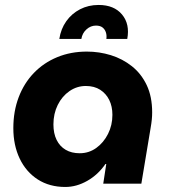

<svg xmlns="http://www.w3.org/2000/svg" viewBox="-20 -730 682 763"><path d="M239.7 13Q176.7 13 130.2 -16.8Q83.7 -46.7 58.3 -99.7Q33 -152.7 33 -220.7Q33 -287.7 54.2 -343.5Q75.3 -399.3 114.5 -440Q153.7 -480.7 207.3 -502.8Q261 -525 325.3 -525Q374.3 -525 420.7 -510.7Q467 -496.3 504.2 -466.8Q541.3 -437.3 563 -391.8Q584.7 -346.3 584.7 -283.3Q584.7 -269 583.3 -255.2Q582 -241.3 578.3 -220L541.7 0H390.3L402.3 -78.3H399Q369.7 -35.7 326.8 -11.3Q284 13 239.7 13ZM296.7 -121Q333.3 -121 362.5 -142Q391.7 -163 409.2 -197.7Q426.7 -232.3 426.7 -273.7Q426.7 -307 414.2 -332.5Q401.7 -358 378.2 -373.2Q354.7 -388.3 321 -388.3Q285.7 -388.3 256.2 -368Q226.7 -347.7 209.5 -313Q192.3 -278.3 192.3 -235.7Q192.3 -199.7 205 -174Q217.7 -148.3 241 -134.7Q264.3 -121 296.7 -121ZM215.7 -575.3Q222 -615.7 243.5 -645.8Q265 -676 298.2 -693.2Q331.3 -710.3 372 -710.3Q433.3 -710.3 465 -672.3Q496.7 -634.3 485.7 -575.3H402.7Q404.7 -589.3 400.8 -601.3Q397 -613.3 387.5 -620.8Q378 -628.3 361.3 -628.3Q340.3 -628.3 323.7 -613.3Q307 -598.3 303.3 -575.3Z"/></svg>

Font: MuseoModerno Thin
Style: Italic
Weight: 100
Italic angle: -9°
Designer: Pablo Cosgaya, Héctor Gatti, Marcela Romero, and the Authors of The MuseoModerno Project.
Foundry: Omnibus-Type Team
Version: Version 1.003